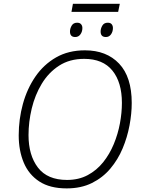

<svg xmlns="http://www.w3.org/2000/svg" viewBox="-20 -993 758 1022"><path d="M335 9.8Q245.6 9.8 189.2 -27.1Q132.8 -64 106.2 -127.9Q79.6 -191.9 79.6 -272.5Q79.6 -358.4 101.8 -439.5Q124 -520.5 168.2 -585Q212.4 -649.4 278.3 -687.3Q344.2 -725.1 432.1 -725.1Q546.9 -725.1 614 -654.3Q681.2 -583.5 681.2 -444.8Q681.2 -388.2 669.4 -325.4Q657.7 -262.7 632.8 -203.1Q607.9 -143.6 567.4 -95.5Q526.9 -47.4 469.2 -18.8Q411.6 9.8 335 9.8ZM336.9 -35.2Q398.9 -35.2 446.8 -60.8Q494.6 -86.4 529.1 -129.4Q563.5 -172.4 585.7 -226.1Q607.9 -279.8 618.4 -336.4Q628.9 -393.1 628.9 -445.3Q628.9 -554.7 578.4 -617.2Q527.8 -679.7 428.2 -679.7Q350.6 -679.7 294.4 -643.3Q238.3 -606.9 202.1 -546.9Q166 -486.8 148.9 -415.3Q131.8 -343.8 131.8 -273.9Q131.8 -166.5 182.1 -100.8Q232.4 -35.2 336.9 -35.2ZM360.4 -929.7 368.2 -972.7H617.7L608.9 -929.7ZM380.4 -795.9Q352.5 -795.9 352.5 -825.2Q352.5 -841.3 361.6 -856.7Q370.6 -872.1 390.6 -872.1Q404.8 -872.1 411.6 -864Q418.5 -856 418.5 -843.8Q418.5 -824.7 408.2 -810.3Q397.9 -795.9 380.4 -795.9ZM543.5 -795.9Q515.6 -795.9 515.6 -825.2Q515.6 -841.3 524.7 -856.7Q533.7 -872.1 553.7 -872.1Q567.9 -872.1 574.5 -864Q581.1 -856 581.1 -843.8Q581.1 -824.7 571 -810.3Q561 -795.9 543.5 -795.9Z"/></svg>

Font: Open Sans Light
Style: Italic
Weight: 300
Italic angle: -12°
Designer: Monotype Design Team
Foundry: Monotype Imaging Inc.
Version: Version 3.003; ttfautohint (v1.8.4)